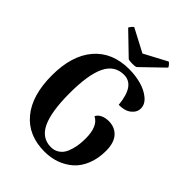

<svg xmlns="http://www.w3.org/2000/svg" viewBox="-261 -1040 1178 1178"><g transform="rotate(45 328.0 -451.0)"><path d="M346.2 14.2Q204.1 14.2 125.5 -81.1Q46.9 -176.3 46.9 -349.1Q46.9 -521.5 128.4 -616.7Q210 -711.9 356 -711.9Q409.7 -711.9 459.2 -698.5Q508.8 -685.1 543 -656.7Q577.1 -628.4 577.1 -591.8Q577.1 -558.6 547.4 -534.7Q517.6 -510.7 464.8 -511.2Q450.7 -665 357.9 -665Q276.4 -665 238.8 -587.2Q201.2 -509.3 201.2 -349.1Q201.2 -189 238 -111.1Q274.9 -33.2 354 -33.2Q381.3 -33.2 402.3 -45.7Q423.3 -58.1 435.3 -76.9Q447.3 -95.7 454.8 -122.1Q462.4 -148.4 465.1 -172.4Q467.8 -196.3 467.8 -222.2Q467.8 -328.1 409.2 -356.9Q418.5 -377 441.4 -387.5Q464.4 -397.9 492.2 -397.9Q545.9 -397.9 577.9 -362.1Q609.9 -326.2 609.9 -256.8Q609.9 -189 588.1 -136Q566.4 -83 529.3 -50.8Q492.2 -18.6 445.6 -2.2Q398.9 14.2 346.2 14.2ZM170.9 -887.2Q171.9 -891.6 180.4 -902.3Q189 -913.1 194.8 -916L345.2 -836.9L494.1 -916Q500.5 -913.1 509.3 -902.3Q518.1 -891.6 518.1 -887.2L378.9 -752.9Q369.6 -748 344.5 -748.3Q319.3 -748.5 310.1 -752.9Z"/></g></svg>

Font: Arima
Style: Bold
Weight: 700
Designer: Joana Correia and Natanael Gama
Foundry: NDISCOVER
Version: Version 1.100;Glyphs 3.1.2 (3151)